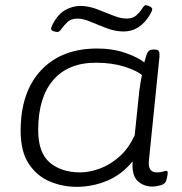

<svg xmlns="http://www.w3.org/2000/svg" viewBox="-20 -717 705 744"><path d="M277 7Q223 7 173.5 -13.5Q124 -34 92 -81.5Q60 -129 60 -210Q60 -360 139 -444.5Q218 -529 357 -529Q417 -529 467 -511.5Q517 -494 539 -475Q547 -506 553 -515.5Q559 -525 575 -525H579Q592 -525 595.5 -518.5Q599 -512 598 -498L557 -95Q552 -49 588 -49Q603 -49 611 -52Q619 -55 624 -55Q630 -55 630 -48Q630 -45 628.5 -36Q627 -27 624 -17Q620 -4 602 1Q584 6 572 6Q536 6 513 -16Q490 -38 494 -92Q453 -41 396 -17Q339 7 277 7ZM291 -49Q326 -49 366 -63.5Q406 -78 442 -109.5Q478 -141 502 -193L520 -367Q522 -381 524.5 -397Q527 -413 530 -426Q511 -443 462.5 -458.5Q414 -474 352 -474Q244 -474 186 -406.5Q128 -339 128 -213Q128 -125 173 -87Q218 -49 291 -49ZM203 -593Q197 -593 187.5 -596Q178 -599 178 -606Q178 -607 179.5 -612Q181 -617 183 -621Q205 -663 233.5 -678.5Q262 -694 291 -694Q323 -694 355.5 -681.5Q388 -669 418 -657Q448 -645 470 -645Q495 -645 509 -658Q523 -671 531 -684Q539 -697 545 -697Q551 -697 560.5 -692Q570 -687 570 -682Q570 -676 561 -660Q522 -595 459 -595Q427 -595 394 -607.5Q361 -620 331.5 -632.5Q302 -645 281 -645Q256 -645 242 -632Q228 -619 219 -606Q210 -593 203 -593Z"/></svg>

Font: Asap Expanded Expanded Light
Style: Italic
Weight: 300
Width: 7
Italic angle: -6°
Designer: Pablo Cosgaya
Foundry: Omnibus-Type
Version: Version 3.001; ttfautohint (v1.8.4.7-5d5b)